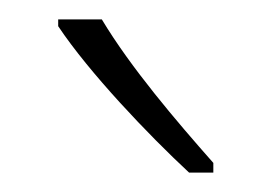

<svg xmlns="http://www.w3.org/2000/svg" viewBox="-20 -784 280 198"><path d="M85 -764H40V-757C72 -709 133 -645 175 -606H200V-616C162 -659 115 -714 85 -764Z"/></svg>

Font: Noto Sans Gurmukhi UI Condensed ExtraLight
Style: Regular
Weight: 200
Width: 3
Designer: Jelle Bosma - Monotype Design Team
Foundry: Monotype Imaging Inc.
Version: Version 2.004